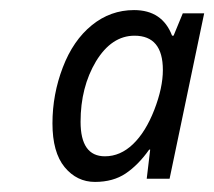

<svg xmlns="http://www.w3.org/2000/svg" viewBox="-20 -742 421 377"><path d="M243.2 -722.2Q298.8 -722.2 317.9 -671.9H320.8L338.9 -715.8H380.9L313 -391.1H268.1L274.9 -448.2H272.9Q251.5 -418 226.8 -401.4Q202.1 -384.8 166.5 -384.8Q130.9 -384.8 106.9 -413.8Q83 -442.9 83 -499.8Q83 -556.6 103.3 -609.6Q123.5 -662.6 160.2 -692.4Q196.8 -722.2 243.2 -722.2ZM186 -435.1Q216.3 -435.1 241.2 -459Q266.1 -482.9 283 -526.4Q299.8 -569.8 299.8 -604.5Q299.8 -671.9 244.1 -671.9Q199.2 -671.9 168.5 -621.6Q138.2 -570.8 138.2 -502.9Q138.2 -435.1 186 -435.1Z"/></svg>

Font: Open Sans Hebrew
Style: Italic
Weight: 400
Italic angle: -12°
Foundry: Ascender Corporation, Yanek Iontef
Version: Version 2.001;PS 002.001;hotconv 1.0.70;makeotf.lib2.5.58329